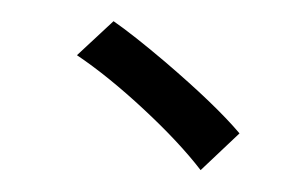

<svg xmlns="http://www.w3.org/2000/svg" viewBox="-44 -685 1088 682"><g transform="rotate(-5 500.0 -344.0)"><path d="M551 -463Q718 -293 794 -185L645 -67Q578 -172 462.5 -300Q347 -428 243 -512L383 -621Q448 -567 551 -463Z"/></g></svg>

Font: Merged Yaku Han JP Black
Style: Regular
Weight: 900
Designer: Ryoko NISHIZUKA 西塚涼子 (kana, bopomofo & ideographs); Paul D. Hunt (Latin, Greek & Cyrillic); Sandoll Communications 산돌커뮤니
Foundry: Adobe
Version: Version 2.004